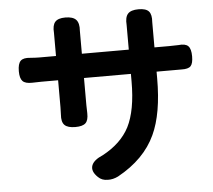

<svg xmlns="http://www.w3.org/2000/svg" viewBox="-56 -847 1049 946"><g transform="rotate(-5 468.5 -374.0)"><path d="M439 38Q410 38 392 20Q359 -11 370 -40Q380 -66 425 -85Q517 -134 557 -211Q598 -292 598 -434V-472H366V-338Q366 -311 367 -298Q368 -263 353.5 -249Q339 -235 303 -235Q265 -235 249.5 -250.5Q234 -266 237 -303Q238 -314 238 -338V-472H155Q123 -472 110 -471Q76 -470 62.5 -484Q49 -498 49 -533Q49 -570 63 -584Q77 -598 112 -594Q138 -592 155 -592H238V-689Q238 -698 238 -707Q235 -744 249.5 -760.5Q264 -777 300 -777Q338 -777 353.5 -760Q369 -743 366 -705Q366 -697 366 -688V-592H482H598V-695Q598 -705 598 -714Q595 -752 610 -769Q625 -786 663 -786Q700 -786 714 -770Q728 -754 725 -717Q725 -706 725 -695V-592H798Q830 -592 843 -593Q878 -597 892 -583Q906 -569 906 -532Q906 -497 894 -484Q882 -471 848 -472Q823 -472 798 -472H725V-439Q725 -265 677 -162Q624 -47 491 26Q465 39 439 38Z"/></g></svg>

Font: GenSenRounded TW B
Style: Regular
Weight: 700
Version: Version 1.501;PS 1;hotconv 16.6.51;makeotf.lib2.5.65220